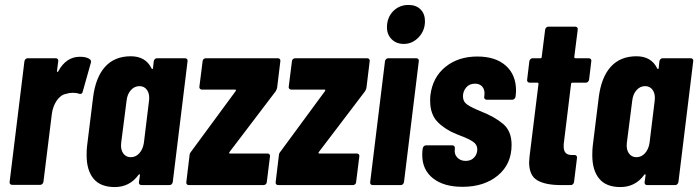

<svg xmlns="http://www.w3.org/2000/svg" viewBox="-20 -750 2829 778"><path d="M344 -510Q351 -504 348 -495L315 -378Q313 -367 300 -370Q291 -374 275 -374Q260 -374 249 -370Q226 -366 210 -342.5Q194 -319 190 -288L156 -13Q155 -8 151.5 -4.5Q148 -1 143 -1H29Q24 -1 21 -4.5Q18 -8 19 -13L79 -502Q80 -507 83.5 -510.5Q87 -514 92 -514H206Q211 -514 214 -510.5Q217 -507 216 -502L211 -463Q210 -459 212 -458.5Q214 -458 216 -461Q248 -520 304 -520Q331 -520 344 -510Z M616 -514H730Q735 -514 738 -510.5Q741 -507 740 -502L680 -12Q679 -7 675.5 -3.5Q672 0 667 0H553Q548 0 545 -3.5Q542 -7 543 -12L547 -40Q547 -44 545 -44Q543 -44 541 -41Q505 8 445 8Q387 8 359 -26Q331 -60 331 -121Q331 -146 333 -160L357 -354Q367 -436 405.5 -479Q444 -522 510 -522Q570 -522 594 -473Q596 -470 597.5 -470Q599 -470 600 -474L603 -502Q604 -507 607.5 -510.5Q611 -514 616 -514ZM563 -171 584 -343Q587 -369 576 -385Q565 -401 545 -401Q525 -401 510.5 -385Q496 -369 493 -343L471 -171Q468 -145 479 -129Q490 -113 510 -113Q530 -113 544.5 -129Q559 -145 563 -171Z M735 -12 748 -120Q748 -128 754 -135L935 -381Q938 -387 933 -387H798Q793 -387 790 -390.5Q787 -394 788 -399L801 -502Q801 -507 805 -510.5Q809 -514 814 -514H1106Q1111 -514 1114 -510.5Q1117 -507 1116 -502L1103 -395Q1102 -388 1097 -380L910 -134Q906 -128 912 -128H1064Q1069 -128 1072 -124.5Q1075 -121 1074 -116L1061 -12Q1061 -7 1057 -3.5Q1053 0 1048 0H745Q740 0 737 -3.5Q734 -7 735 -12Z M1097 -12 1110 -120Q1110 -128 1116 -135L1297 -381Q1300 -387 1295 -387H1160Q1155 -387 1152 -390.5Q1149 -394 1150 -399L1163 -502Q1163 -507 1167 -510.5Q1171 -514 1176 -514H1468Q1473 -514 1476 -510.5Q1479 -507 1478 -502L1465 -395Q1464 -388 1459 -380L1272 -134Q1268 -128 1274 -128H1426Q1431 -128 1434 -124.5Q1437 -121 1436 -116L1423 -12Q1423 -7 1419 -3.5Q1415 0 1410 0H1107Q1102 0 1099 -3.5Q1096 -7 1097 -12Z M1548 -639Q1548 -679 1573 -704.5Q1598 -730 1635 -730Q1666 -730 1684 -712Q1702 -694 1702 -664Q1702 -626 1676.5 -599Q1651 -572 1616 -572Q1586 -572 1567 -591Q1548 -610 1548 -639ZM1480 -12 1540 -502Q1541 -507 1544.5 -510.5Q1548 -514 1553 -514H1667Q1672 -514 1675 -510.5Q1678 -507 1677 -502L1617 -12Q1616 -7 1612.5 -3.5Q1609 0 1604 0H1490Q1485 0 1482 -3.5Q1479 -7 1480 -12Z M1691 -122Q1691 -135 1692 -142L1693 -149Q1694 -154 1697.5 -157.5Q1701 -161 1706 -161H1813Q1818 -161 1821 -157.5Q1824 -154 1823 -149V-146Q1820 -125 1833 -111.5Q1846 -98 1867 -98Q1888 -98 1901 -111.5Q1914 -125 1914 -145Q1914 -164 1897 -175.5Q1880 -187 1859 -195Q1838 -203 1831 -206Q1785 -224 1754 -255Q1723 -286 1723 -342Q1723 -356 1724 -364Q1733 -437 1785 -479Q1837 -521 1914 -521Q1988 -521 2029.5 -484Q2071 -447 2071 -383Q2071 -374 2069 -358Q2068 -353 2064.5 -349.5Q2061 -346 2056 -346H1952Q1947 -346 1944 -349.5Q1941 -353 1942 -358L1943 -366Q1945 -386 1934.5 -398.5Q1924 -411 1905 -411Q1882 -411 1869 -395.5Q1856 -380 1856 -360Q1856 -338 1873.5 -326Q1891 -314 1928 -299Q1984 -277 2018.5 -248Q2053 -219 2053 -163Q2053 -85 1997.5 -39Q1942 7 1854 7Q1778 7 1734.5 -27.5Q1691 -62 1691 -122Z M2354 -415H2299Q2297 -415 2295.5 -413.5Q2294 -412 2294 -410L2265 -172Q2264 -167 2264 -158Q2264 -137 2273.5 -129Q2283 -121 2301 -122H2308Q2313 -122 2316 -118.5Q2319 -115 2318 -110L2306 -12Q2305 -7 2301.5 -3.5Q2298 0 2293 0H2254Q2190 0 2157 -19.5Q2124 -39 2124 -93Q2124 -100 2126 -118L2162 -410Q2162 -415 2158 -415H2126Q2121 -415 2118 -418.5Q2115 -422 2116 -427L2125 -502Q2126 -507 2129.5 -510.5Q2133 -514 2138 -514H2170Q2175 -514 2175 -519L2189 -630Q2190 -635 2193.5 -638.5Q2197 -642 2202 -642H2311Q2316 -642 2319 -638.5Q2322 -635 2321 -630L2307 -519Q2307 -514 2312 -514H2366Q2371 -514 2374 -510.5Q2377 -507 2376 -502L2367 -427Q2366 -422 2362.5 -418.5Q2359 -415 2354 -415Z M2665 -514H2779Q2784 -514 2787 -510.5Q2790 -507 2789 -502L2729 -12Q2728 -7 2724.5 -3.5Q2721 0 2716 0H2602Q2597 0 2594 -3.5Q2591 -7 2592 -12L2596 -40Q2596 -44 2594 -44Q2592 -44 2590 -41Q2554 8 2494 8Q2436 8 2408 -26Q2380 -60 2380 -121Q2380 -146 2382 -160L2406 -354Q2416 -436 2454.5 -479Q2493 -522 2559 -522Q2619 -522 2643 -473Q2645 -470 2646.5 -470Q2648 -470 2649 -474L2652 -502Q2653 -507 2656.5 -510.5Q2660 -514 2665 -514ZM2612 -171 2633 -343Q2636 -369 2625 -385Q2614 -401 2594 -401Q2574 -401 2559.5 -385Q2545 -369 2542 -343L2520 -171Q2517 -145 2528 -129Q2539 -113 2559 -113Q2579 -113 2593.5 -129Q2608 -145 2612 -171Z"/></svg>

Font: Barlow Condensed
Style: Bold Italic
Weight: 700
Width: 3
Italic angle: -7°
Designer: Jeremy Tribby
Foundry: Tribby Type
Version: Version 1.408